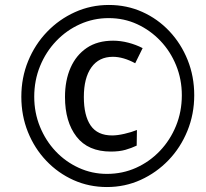

<svg xmlns="http://www.w3.org/2000/svg" viewBox="-20 -744 829 774"><path d="M411 10Q339 10 276.5 -18Q214 -46 166.5 -96Q119 -146 92.5 -212Q66 -278 66 -354Q66 -431 93.5 -498Q121 -565 169.5 -615.5Q218 -666 282 -695Q346 -724 419 -724Q491 -724 553.5 -696Q616 -668 663 -618Q710 -568 736.5 -502Q763 -436 763 -360Q763 -284 735.5 -216.5Q708 -149 659.5 -98.5Q611 -48 547.5 -19Q484 10 411 10ZM427 -133Q335 -133 288.5 -193Q242 -253 242 -353Q242 -420 264.5 -471Q287 -522 330 -551Q373 -580 436 -580Q466 -580 497 -572Q528 -564 555 -550L525 -489Q501 -502 478.5 -508.5Q456 -515 435 -515Q379 -515 348.5 -472.5Q318 -430 318 -353Q318 -278 345.5 -238Q373 -198 432 -198Q453 -198 481.5 -204.5Q510 -211 532 -220L531 -157Q510 -147 485.5 -140Q461 -133 427 -133ZM411 -43Q474 -43 528.5 -67.5Q583 -92 624.5 -135.5Q666 -179 689.5 -236.5Q713 -294 713 -360Q713 -424 690 -480.5Q667 -537 626.5 -579.5Q586 -622 533 -646.5Q480 -671 418 -671Q357 -671 302.5 -646.5Q248 -622 206.5 -578.5Q165 -535 141.5 -477.5Q118 -420 118 -354Q118 -290 141 -233.5Q164 -177 204 -134.5Q244 -92 297.5 -67.5Q351 -43 411 -43Z"/></svg>

Font: Noto Sans Display Medium
Style: Italic
Weight: 500
Italic angle: -12°
Designer: Monotype Design Team
Foundry: Monotype Imaging Inc.
Version: Version 2.003